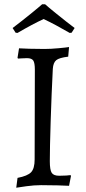

<svg xmlns="http://www.w3.org/2000/svg" viewBox="-20 -866 401 898"><path d="M213 -112Q213 -71 222 -57.5Q231 -44 257 -44Q275 -44 290 -45Q305 -46 310 -47L312 -43L303 3Q289 2 250.5 1Q212 0 172 0Q140 0 103.5 5Q67 10 56 12L62 -34Q109 -43 125.5 -60.5Q142 -78 142 -120L143 -540Q143 -572 135.5 -583Q128 -594 106 -594Q93 -594 80.5 -593Q68 -592 64 -592L62 -596L69 -640Q82 -639 117 -638Q152 -637 188 -637Q217 -637 254.5 -640.5Q292 -644 303 -646L299 -601Q257 -596 243 -584.5Q229 -573 227 -544Q221 -427 217 -299.5Q213 -172 213 -112ZM177 -846H191Q203 -835 245.5 -800.5Q288 -766 329 -735L315 -713L306 -712Q239 -751 184 -777Q132 -753 62 -712L53 -713L39 -735Q80 -766 122.5 -800.5Q165 -835 177 -846Z"/></svg>

Font: Sahitya
Style: Regular
Weight: 400
Designer: Juan Pablo del Peral
Foundry: Juan Pablo del Peral (http://www.huertatipografica.com)
Version: Version 1.001;PS 001.000;hotconv 1.0.70;makeotf.lib2.5.58329